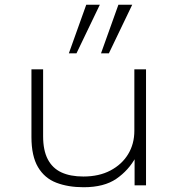

<svg xmlns="http://www.w3.org/2000/svg" viewBox="-20 -778 747 806"><path d="M331 8Q266 8 216.5 -11Q167 -30 139.5 -76.5Q112 -123 112 -203V-487H161V-206Q161 -147 180.5 -109.5Q200 -72 237.5 -54.5Q275 -37 330 -37Q396 -37 444 -62.5Q492 -88 518 -131Q544 -174 544 -229V-487H593V0H545V-118H550Q520 -63 468.5 -27.5Q417 8 331 8ZM404 -554 477 -758H535L437 -554ZM269 -554 342 -758H399L301 -554Z"/></svg>

Font: Nunito Sans 10pt Expanded ExtraLight
Style: Regular
Weight: 250
Width: 7
Designer: Vernon Adams
Foundry: Vernon Adams
Version: Version 3.101;gftools[0.9.27]